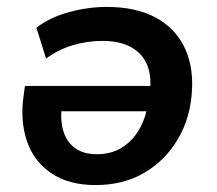

<svg xmlns="http://www.w3.org/2000/svg" viewBox="-20 -524 625 554"><path d="M256 10Q178 10 127.5 -24.5Q77 -59 57.5 -117.5Q38 -176 48 -247L52 -276H434L424 -203H139L159 -222Q153 -181 162 -148.5Q171 -116 195.5 -97.5Q220 -79 259 -79Q301 -79 331.5 -98Q362 -117 381 -149.5Q400 -182 406 -221L411 -249Q419 -298 406 -333Q393 -368 360 -387Q327 -406 275 -406Q232 -406 190 -393.5Q148 -381 113 -355L85 -444Q124 -474 179 -489Q234 -504 288 -504Q371 -504 427 -474.5Q483 -445 510.5 -391Q538 -337 534 -264Q530 -185 493.5 -123Q457 -61 396.5 -25.5Q336 10 256 10Z"/></svg>

Font: Nunito Sans 10pt
Style: Bold Italic
Weight: 700
Italic angle: -9°
Designer: Vernon Adams
Foundry: Vernon Adams
Version: Version 3.101;gftools[0.9.27]